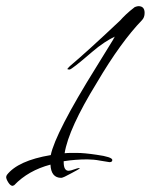

<svg xmlns="http://www.w3.org/2000/svg" viewBox="-86 -534 490 624"><path d="M-45 70Q-52 70 -59 59Q-66 48 -66 41Q-64 35 -64 35Q-28 -12 79 -30Q86 -65 123 -137Q160 -209 228 -318L281 -404Q286 -413 287 -415Q272 -408 253 -395.5Q234 -383 213 -365Q147 -308 140 -308Q133 -308 133 -310Q133 -311 141 -319Q198 -367 305 -468Q312 -476 323.5 -487Q335 -498 352 -511Q360 -514 364 -514Q384 -514 384 -492Q384 -477 375 -468Q342 -434 305 -383Q268 -332 228 -264Q137 -116 124 -36Q134 -37 144 -37Q154 -37 164 -37Q188 -37 228 -31Q279 -24 279 -14Q279 -7 270 -7L239 -12Q229 -14 218 -15Q207 -16 198 -16Q159 -16 121 -10V-7Q121 21 137 21Q143 21 155 16.5Q167 12 172 12Q173 12 173 13Q173 15 146 29Q119 44 113 44Q80 44 78 1Q6 20 -40 68Q-44 70 -45 70Z"/></svg>

Font: Lavishly Yours
Style: Regular
Weight: 400
Designer: Robert E. Leuschke
Foundry: Robert E. Leuschke
Version: Version 1.010; ttfautohint (v1.8.3)